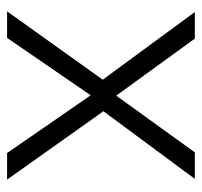

<svg xmlns="http://www.w3.org/2000/svg" viewBox="-34 -536 570 542"><g transform="rotate(90 251.0 -265.0)"><path d="M412 0 249 -236 87 0H12L205 -270L14 -530H89L250 -308L410 -530H485L294 -272L487 0Z"/></g></svg>

Font: Roundo
Style: Regular
Weight: 400
Designer: Namrata Goyal (Gurmukhi), Shiva Nallaperumal (Latin)
Foundry: Indian Type Foundry
Version: Version 1.000;PS 1.0;hotconv 1.0.88;makeotf.lib2.5.647800